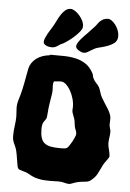

<svg xmlns="http://www.w3.org/2000/svg" viewBox="-58 -880 642 947"><g transform="rotate(5 263.0 -406.5)"><path d="M506.8 -127.9Q505.9 -124 502.7 -119.1Q499.5 -114.3 494.9 -107.9Q490.2 -101.6 485.1 -94.2Q480 -86.9 476.1 -78.1Q469.7 -65.4 465.3 -56.2Q460.9 -46.9 456.8 -39.1Q452.6 -31.2 447.3 -24.4Q441.9 -17.6 433.1 -9.8Q424.8 -2 418.7 1Q412.6 3.9 405.3 5.1Q397.9 6.3 387.9 7.1Q377.9 7.8 361.8 11.2Q349.1 14.2 338.9 18.6Q328.6 22.9 320.8 23.9Q309.6 23.9 296.6 20Q283.7 16.1 267.1 16.1Q257.3 16.1 247.1 16.6Q236.8 17.1 226.1 17.1Q210.4 17.1 195.1 16.1Q179.7 15.1 164.1 11.2Q146 7.3 133.8 0.5Q121.6 -6.3 107.9 -13.2Q102.5 -15.1 96.2 -17.1Q89.8 -19 83.5 -20.8Q77.1 -22.5 72 -24.4Q66.9 -26.4 64.9 -28.8Q61 -33.2 59.1 -44.4Q57.1 -55.7 54.9 -69.8Q52.7 -84 50 -99.4Q47.4 -114.7 43 -127.9Q40 -136.7 36.9 -142.8Q33.7 -148.9 31 -155.3Q28.3 -161.6 26.6 -169.4Q24.9 -177.2 24.9 -189Q24.9 -213.9 28.6 -239Q32.2 -264.2 32.2 -284.2Q32.2 -295.4 31 -306.9Q29.8 -318.4 29.8 -329.1Q29.8 -348.6 36.9 -370.8Q43.9 -393.1 49.8 -418Q56.6 -448.2 61 -473.9Q65.4 -499.5 70.8 -525.9Q74.2 -541 83 -554Q91.8 -566.9 104.5 -576.4Q117.2 -585.9 133.8 -592Q150.4 -598.1 169.9 -600.1Q170.9 -600.1 171.6 -601.6Q172.4 -603 174.8 -603Q208 -603 239.5 -602.5Q271 -602.1 298.3 -595.9Q325.7 -589.8 348.1 -575.2Q370.6 -560.5 386.2 -532.2Q390.1 -525.9 391.1 -518.3Q392.1 -510.7 396 -503.9Q401.9 -491.7 411.1 -482.7Q420.4 -473.6 425.8 -463.9Q431.2 -452.6 434.6 -439.9Q438 -427.2 444.8 -415Q452.6 -400.9 461.4 -387.7Q470.2 -374.5 477.8 -362.1Q485.4 -349.6 490.2 -337.9Q495.1 -326.2 495.1 -314.9Q495.1 -308.1 494.6 -301.3Q494.1 -294.4 494.1 -287.1Q494.1 -277.8 497.1 -269Q500 -260.3 501 -251Q501 -236.8 498.5 -221.7Q496.1 -206.5 496.1 -190.9Q496.1 -185.1 497.8 -177.5Q499.5 -169.9 501.5 -161.9Q503.4 -153.8 505.1 -146Q506.8 -138.2 506.8 -131.8ZM334 -223.1Q334 -234.4 330.6 -241.5Q327.1 -248.5 324.2 -259.8Q322.3 -269 321.5 -278.6Q320.8 -288.1 317.9 -297.9Q314.9 -307.6 310.5 -317.9Q306.2 -328.1 305.2 -337.9Q305.2 -342.8 305.7 -347.2Q306.2 -351.6 306.2 -356.9Q306.2 -377 300 -397.9Q293.9 -418.9 284.2 -436.3Q274.4 -453.6 262 -464.8Q249.5 -476.1 236.8 -476.1Q232.4 -476.1 226.8 -475.6Q221.2 -475.1 216.1 -474.6Q210.9 -474.1 207.5 -473.9Q204.1 -473.6 204.1 -474.1Q200.2 -471.2 199.2 -466.1Q198.2 -460.9 198.2 -454.1Q198.2 -448.7 198.7 -442.1Q199.2 -435.5 199.2 -428.2Q199.2 -417 195.6 -397.5Q191.9 -377.9 189 -356Q187.5 -347.2 186.8 -338.1Q186 -329.1 185.3 -320.3Q184.6 -311.5 183.8 -304Q183.1 -296.4 182.1 -291Q181.6 -288.6 179 -284.7Q176.3 -280.8 173.1 -276.1Q169.9 -271.5 167.2 -267.1Q164.6 -262.7 164.1 -259.8Q161.1 -248 161.1 -235.8Q161.1 -208 166.5 -190.9Q171.9 -173.8 184.1 -164.3Q196.3 -154.8 215.8 -151.4Q235.4 -147.9 264.2 -147.9Q273.9 -147.9 281.7 -148.7Q289.6 -149.4 293.9 -151.9Q298.3 -154.3 304.9 -163.8Q311.5 -173.3 317.9 -184.8Q324.2 -196.3 328.9 -207.3Q333.5 -218.3 334 -223.1ZM320.8 -752Q319.8 -742.7 309.3 -729.7Q298.8 -716.8 284.7 -703.9Q270.5 -690.9 255.6 -680.2Q240.7 -669.4 231 -664.1Q219.2 -659.2 212.9 -654.8Q206.5 -650.4 201.4 -647.2Q196.3 -644 190.7 -642.1Q185.1 -640.1 174.8 -640.1Q168.9 -640.1 161.9 -641.6Q154.8 -643.1 148.7 -646Q142.6 -648.9 138.7 -653.1Q134.8 -657.2 134.8 -663.1Q134.8 -671.4 139.4 -682.4Q144 -693.4 150.1 -704.6Q156.2 -715.8 162.6 -725.3Q168.9 -734.9 171.9 -740.2Q180.7 -754.9 188.7 -771.7Q196.8 -788.6 206.3 -803.2Q215.8 -817.9 227.3 -827.4Q238.8 -836.9 253.9 -836.9Q262.7 -836.9 274.2 -829.6Q285.6 -822.3 295.9 -811Q306.2 -799.8 313.5 -785.6Q320.8 -771.5 320.8 -758.3ZM495.6 -706.1Q491.7 -694.3 479.2 -685.8Q466.8 -677.2 452.4 -671.9Q438 -666.5 425.5 -663.3Q413.1 -660.2 409.7 -659.2Q397.5 -656.7 387.7 -651.6Q377.9 -646.5 369.1 -640.9Q360.4 -635.3 352.5 -631.1Q344.7 -627 335.9 -627Q330.1 -627 323.2 -629.6Q316.4 -632.3 310.3 -636.2Q304.2 -640.1 300 -645.3Q295.9 -650.4 295.9 -655.3Q295.9 -663.1 302.2 -673.6Q308.6 -684.1 317.4 -694.3Q326.2 -704.6 334.7 -713.1Q343.3 -721.7 347.7 -726.1Q356 -735.4 363.8 -743.4Q371.6 -751.5 377.9 -758.3Q384.8 -765.6 390.4 -773.9Q396 -782.2 403.1 -788.8Q410.2 -795.4 419.2 -799.8Q428.2 -804.2 441.9 -804.2Q449.7 -804.2 459.5 -797.4Q469.2 -790.5 478 -779.1Q486.8 -767.6 492.7 -752.9Q498.5 -738.3 498.5 -723.1Q498.5 -713.4 495.6 -706.1Z"/></g></svg>

Font: Freckle Face
Style: Regular
Weight: 400
Designer: Astigmatic (AOETI)
Foundry: Astigmatic (AOETI)
Version: Version 1.000